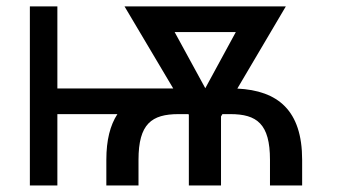

<svg xmlns="http://www.w3.org/2000/svg" viewBox="-20 -565 1034 585"><path d="M154.8 -545.5H71V0H154.8V-217.3H337.7C315.7 -183.6 304 -138.1 304 -78.1V0H402V-78.1C402 -187.5 441.8 -217.3 524.1 -217.3H554L555.4 -215.2V0H653.4V-210.2L657.7 -217.3H681.8C762.8 -217.3 802.6 -187.5 802.6 -78.1V0H900.6V-78.1C900.6 -228.7 826.7 -289.1 703.1 -295.1L850.9 -545.5H359.4L507.8 -295.5H154.8ZM605.5 -296.2 512.1 -467.3H698.5Z"/></svg>

Font: Karasuma Gothic
Style: Regular
Weight: 400
Designer: Rasmus Andersson, Ryoko Nishizuka
Foundry: Genbu
Version: Version 1.00